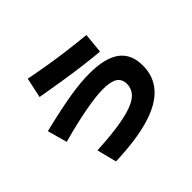

<svg xmlns="http://www.w3.org/2000/svg" viewBox="-188 -1054 1377 1377"><g transform="rotate(-45 500.0 -365.5)"><path d="M232 -82Q407 -91 514.5 -113Q622 -135 670.5 -173Q719 -211 719 -269Q719 -319 683.5 -342Q648 -365 571 -365Q534 -365 487.5 -359.5Q441 -354 384.5 -343.5Q328 -333 261.5 -317.5Q195 -302 119 -281L78 -431Q168 -453 241 -468.5Q314 -484 374.5 -494Q435 -504 485.5 -508.5Q536 -513 580 -513Q739 -513 816 -456Q893 -399 893 -282Q893 -171 824.5 -95.5Q756 -20 618 20.5Q480 61 270 68ZM746 -570Q674 -576 584.5 -587.5Q495 -599 398.5 -614.5Q302 -630 209 -646L242 -799Q317 -784 406.5 -769Q496 -754 588 -742.5Q680 -731 761 -723Z"/></g></svg>

Font: M PLUS 2 ExtraBold
Style: Regular
Weight: 800
Version: Version 1.001